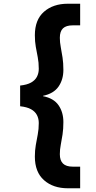

<svg xmlns="http://www.w3.org/2000/svg" viewBox="-20 -831 514 1030"><path d="M344 179Q265 179 216 135.5Q167 92 167 9Q167 -24 172 -52.5Q177 -81 182.5 -109.5Q188 -138 188 -171Q188 -195 178 -214Q168 -233 146.5 -245Q125 -257 88 -261V-372Q125 -376 146.5 -388Q168 -400 178 -419Q188 -438 188 -462Q188 -496 182.5 -524Q177 -552 172 -580Q167 -608 167 -642Q167 -725 216 -768Q265 -811 344 -811H410V-695H370Q335 -695 318 -679Q301 -663 301 -628Q301 -604 306 -578Q311 -552 315.5 -522.5Q320 -493 320 -456Q320 -404 294 -366.5Q268 -329 211 -317V-315Q268 -304 294 -266.5Q320 -229 320 -176Q320 -139 315.5 -109.5Q311 -80 306 -54.5Q301 -29 301 -4Q301 30 318 46.5Q335 63 370 63H410V179Z"/></svg>

Font: DM Sans 17pt ExtraBold
Style: Regular
Weight: 800
Version: Version 4.004;gftools[0.9.30]